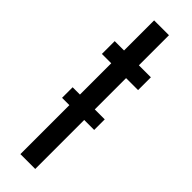

<svg xmlns="http://www.w3.org/2000/svg" viewBox="-231 -663 668 668"><g transform="rotate(45 103.0 -329.0)"><path d="M192 -447H133V-293H182V-241H133V0H60V-241H24V-293H60V-447H14V-510H60V-658H133V-510H192Z"/></g></svg>

Font: Saira Ultra Condensed Medium
Style: Regular
Weight: 500
Width: 1
Designer: Hector Gatti with collaboration of the Omnibus-Type team
Foundry: Omnibus-Type
Version: Version 1.001; ttfautohint (v1.8)